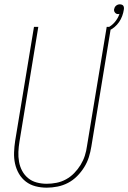

<svg xmlns="http://www.w3.org/2000/svg" viewBox="-20 -859 593 887"><path d="M196 8Q169 8 144 1.5Q119 -5 99.5 -20Q80 -35 67.5 -56.5Q55 -78 49.5 -103Q44 -128 45 -155Q46 -182 50 -208L137 -735H157L70 -205Q66 -181 65 -157.5Q64 -134 68 -111.5Q72 -89 82.5 -69.5Q93 -50 110 -36Q127 -22 149.5 -16Q172 -10 196 -10Q218 -10 241 -14.5Q264 -19 285 -30.5Q306 -42 323 -59.5Q340 -77 352.5 -97.5Q365 -118 372 -140Q379 -162 382 -185L473 -735H493L402 -182Q398 -157 390.5 -133Q383 -109 369 -86.5Q355 -64 336 -45Q317 -26 294 -14Q271 -2 245.5 3Q220 8 196 8ZM481 -717V-718L475 -730Q495 -739 510 -756.5Q525 -774 532 -795Q530 -794 528.5 -794Q527 -794 525 -794Q517 -794 511.5 -800.5Q506 -807 507 -816Q508 -821 510 -825Q512 -829 516 -832.5Q520 -836 524.5 -837.5Q529 -839 533 -839Q538 -839 542.5 -837.5Q547 -836 549.5 -832.5Q552 -829 552.5 -824Q553 -819 552 -814Q550 -800 544.5 -785Q539 -770 530 -757Q521 -744 508.5 -733.5Q496 -723 481 -717Z"/></svg>

Font: Iosevka Term Curly Thin
Style: Italic
Weight: 100
Italic angle: -9°
Designer: Belleve Invis
Foundry: Belleve Invis
Version: Version 32.3.0